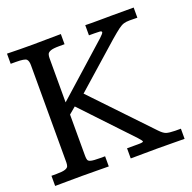

<svg xmlns="http://www.w3.org/2000/svg" viewBox="-114 -745 861 859"><g transform="rotate(-20 316.0 -315.0)"><path d="M6.3 0V-48.3H30.3Q59.6 -48.3 72 -52.7Q84.5 -57.1 86.9 -64.7Q89.4 -72.3 89.4 -81.5V-544.9Q89.4 -564.9 81.3 -573.2Q73.2 -581.5 30.3 -581.5H6.3V-629.9Q39.1 -628.9 69.6 -628.7Q100.1 -628.4 130.9 -628.4Q133.8 -628.4 152.6 -628.7Q171.4 -628.9 195.6 -629.2Q219.7 -629.4 239.3 -629.6Q258.8 -629.9 262.7 -629.9V-581.5H237.3Q208 -581.5 195.8 -576.7Q183.6 -571.8 180.9 -564Q178.2 -556.2 178.2 -546.4Q178.2 -545.9 178.2 -524.4Q178.2 -502.9 178.2 -471.7Q178.2 -440.4 178.2 -409.2Q178.2 -377.9 178.2 -356.7Q178.2 -335.4 178.2 -335.4L421.9 -553.2Q439.5 -569.3 439.5 -574.7Q439.5 -580.1 429.7 -580.8Q419.9 -581.5 403.8 -581.5H378.9V-629.9Q391.6 -629.4 407 -629.4Q422.4 -629.4 439 -629.4Q455.6 -629.4 471.4 -629.6Q487.3 -629.9 501 -629.9H609.4V-581.5Q597.7 -581.5 588.6 -581.8Q579.6 -582 572.3 -582Q556.2 -582 544.7 -578.6Q533.2 -575.2 518.1 -564Q502.9 -552.7 474.6 -528.3L267.1 -344.7L523.4 -75.7Q540.5 -57.6 553.7 -53.2Q566.9 -48.8 595.2 -48.3Q601.1 -48.3 607.9 -48.3Q614.7 -48.3 622.6 -48.3V0Q609.9 0 595 -0.2Q580.1 -0.5 563.5 -0.5Q546.9 -0.5 529.3 -0.7Q511.7 -1 493.2 -1Q476.6 -1 459 -0.7Q441.4 -0.5 424.6 -0.5Q407.7 -0.5 392.8 -0.2Q377.9 0 366.2 0V-48.3H418.9Q443.4 -48.3 443.4 -52.7Q443.4 -57.1 427.7 -74.2L210.4 -304.2L178.2 -277.3V-80.1Q178.2 -68.4 180.7 -61.3Q183.1 -54.2 195.3 -51.3Q207.5 -48.3 237.3 -48.3H261.7V0Q249 0 234.4 -0.2Q219.7 -0.5 203.4 -0.5Q187 -0.5 169.7 -0.7Q152.3 -1 133.8 -1Q117.2 -1 99.9 -0.7Q82.5 -0.5 65.7 -0.5Q48.8 -0.5 33.7 -0.2Q18.6 0 6.3 0Z"/></g></svg>

Font: Kameron
Style: Regular
Weight: 400
Designer: Vernon Adams
Foundry: Vernon Adams
Version: Version 1.100